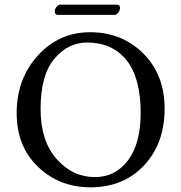

<svg xmlns="http://www.w3.org/2000/svg" viewBox="-20 -797 781 827"><path d="M473.1 -732.9H229Q215.8 -732.9 215.8 -748Q215.8 -756.8 222.9 -766.8Q230 -776.9 237.8 -776.9H482.9Q497.1 -776.9 497.1 -763.2Q497.1 -753.4 489.5 -743.2Q481.9 -732.9 473.1 -732.9ZM355 -613.8Q272.9 -613.8 213.9 -543.5Q154.8 -473.1 154.8 -327.1Q154.8 -189.9 223.9 -112.1Q293 -34.2 389.2 -34.2Q477.1 -34.2 531.5 -106.7Q585.9 -179.2 585.9 -310.1Q585.9 -461.9 524.9 -537.8Q463.9 -613.8 355 -613.8ZM689 -329.1Q689 -179.2 600.6 -84.7Q512.2 9.8 369.1 9.8Q236.3 9.8 144 -78.1Q51.8 -166 51.8 -310.1Q51.8 -457 142.8 -557.6Q233.9 -658.2 368.2 -658.2Q505.4 -658.2 597.2 -566.7Q689 -475.1 689 -329.1Z"/></svg>

Font: Biolilbert
Style: Regular
Weight: 400
Designer: Philipp H. Poll
Foundry: Philipp H. Poll
Version: Version 1.1.0